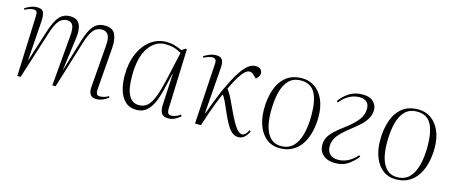

<svg xmlns="http://www.w3.org/2000/svg" viewBox="-39 -956 3309 1404"><g transform="rotate(15 1615.5 -254.5)"><path d="M400 -382Q405 -441 392.5 -464.5Q380 -488 348 -488Q330 -488 312 -479Q294 -470 276.5 -442.5Q259 -415 241 -358L127 0H102L120 -458Q121 -482 114.5 -491.5Q108 -501 92 -501Q80 -501 64 -496.5Q48 -492 26 -481L21 -491Q41 -504 64.5 -513.5Q88 -523 115 -523Q153 -523 162.5 -498.5Q172 -474 169 -430L148 -133H150L224 -366Q252 -453 283 -487.5Q314 -522 363 -522Q416 -522 435.5 -485.5Q455 -449 446 -381L413 -133H415L485 -366Q511 -453 543 -487.5Q575 -522 624 -522Q686 -522 705 -481.5Q724 -441 719 -377L694 -56Q693 -34 699 -23Q705 -12 722 -12Q756 -12 788 -31L794 -22Q778 -9 754 2.5Q730 14 702 14Q672 14 657.5 -4.5Q643 -23 646 -63L671 -382Q676 -441 660.5 -464.5Q645 -488 613 -488Q593 -488 574 -479Q555 -470 537.5 -442.5Q520 -415 502 -358L392 0H367Z M1233 -59Q1232 -31 1239.5 -21Q1247 -11 1262 -11Q1297 -11 1331 -37L1339 -26Q1320 -10 1297 2Q1274 14 1246 14Q1209 14 1195.5 -8Q1182 -30 1184 -73L1196 -309H1194L1162 -174Q1150 -124 1131 -81Q1112 -38 1082 -12Q1052 14 1006 14Q953 14 920.5 -17Q888 -48 873.5 -98Q859 -148 859 -206Q859 -302 890 -373.5Q921 -445 974 -484Q1027 -523 1091 -523Q1127 -523 1156.5 -514Q1186 -505 1211 -493L1242 -513L1249 -508ZM1015 -24Q1051 -24 1077 -45.5Q1103 -67 1125 -124Q1147 -181 1170 -287L1211 -472Q1177 -491 1150.5 -498Q1124 -505 1088 -505Q1013 -505 962.5 -432.5Q912 -360 912 -216Q912 -24 1015 -24Z M1498 -96 1502 -95Q1523 -154 1550.5 -224Q1578 -294 1617 -369Q1637 -407 1660 -441.5Q1683 -476 1710 -498.5Q1737 -521 1766 -521Q1795 -521 1806.5 -508Q1818 -495 1818 -479Q1818 -455 1791 -433L1766 -457Q1752 -471 1735 -471Q1700 -470 1658 -399Q1648 -383 1635 -358.5Q1622 -334 1610 -308Q1621 -295 1635 -271Q1649 -247 1674 -192Q1706 -121 1728.5 -82Q1751 -43 1768 -28Q1785 -13 1798 -13Q1810 -13 1821.5 -22.5Q1833 -32 1846 -57L1855 -50Q1843 -21 1823 -3.5Q1803 14 1777 14Q1754 14 1734 0Q1714 -14 1691.5 -51Q1669 -88 1639 -158Q1623 -196 1613.5 -215.5Q1604 -235 1598 -244Q1592 -253 1587 -259Q1569 -217 1555 -181.5Q1541 -146 1526.5 -104.5Q1512 -63 1492 0H1447L1475 -458Q1477 -482 1469.5 -491.5Q1462 -501 1447 -501Q1435 -501 1419 -496.5Q1403 -492 1381 -481L1376 -491Q1396 -504 1419.5 -513.5Q1443 -523 1470 -523Q1503 -523 1515 -503.5Q1527 -484 1524 -442Z M2090 14Q2033 14 1992 -17.5Q1951 -49 1929 -105Q1907 -161 1907 -234Q1907 -313 1928.5 -378.5Q1950 -444 1997 -483.5Q2044 -523 2121 -523Q2175 -523 2217 -493.5Q2259 -464 2283 -409.5Q2307 -355 2307 -279Q2307 -222 2294.5 -169Q2282 -116 2256 -75Q2230 -34 2188.5 -10Q2147 14 2090 14ZM2095 -4Q2153 -4 2187.5 -39Q2222 -74 2238 -136Q2254 -198 2254 -278Q2254 -390 2222 -447.5Q2190 -505 2116 -505Q2058 -505 2024 -470Q1990 -435 1975 -373.5Q1960 -312 1960 -232Q1960 -120 1995 -62Q2030 -4 2095 -4Z M2406 -428Q2435 -469 2477 -496Q2519 -523 2579 -523Q2633 -523 2659.5 -496Q2686 -469 2686 -436Q2686 -397 2667 -366Q2648 -335 2617 -307.5Q2586 -280 2551 -253Q2505 -218 2473 -180.5Q2441 -143 2441 -95Q2441 -56 2463.5 -35.5Q2486 -15 2525 -15Q2563 -15 2598.5 -32.5Q2634 -50 2667 -87L2677 -79Q2649 -42 2609 -14Q2569 14 2510 14Q2452 14 2419 -15.5Q2386 -45 2386 -91Q2386 -122 2399.5 -148Q2413 -174 2442 -201.5Q2471 -229 2519 -264Q2575 -306 2604.5 -345Q2634 -384 2634 -430Q2634 -465 2614 -481.5Q2594 -498 2561 -498Q2524 -498 2487.5 -480.5Q2451 -463 2416 -420Z M2969 14Q2912 14 2871 -17.5Q2830 -49 2808 -105Q2786 -161 2786 -234Q2786 -313 2807.5 -378.5Q2829 -444 2876 -483.5Q2923 -523 3000 -523Q3054 -523 3096 -493.5Q3138 -464 3162 -409.5Q3186 -355 3186 -279Q3186 -222 3173.5 -169Q3161 -116 3135 -75Q3109 -34 3067.5 -10Q3026 14 2969 14ZM2974 -4Q3032 -4 3066.5 -39Q3101 -74 3117 -136Q3133 -198 3133 -278Q3133 -390 3101 -447.5Q3069 -505 2995 -505Q2937 -505 2903 -470Q2869 -435 2854 -373.5Q2839 -312 2839 -232Q2839 -120 2874 -62Q2909 -4 2974 -4Z"/></g></svg>

Font: Display Extralight
Style: Italic
Weight: 200
Italic angle: -2°
Designer: Latin by Veronika Burian and Jose Scaglione. Greek by Irene Vlachou. Cyrillic by Vera Evstafieva
Foundry: TypeTogether
Version: Version 3.002